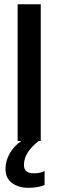

<svg xmlns="http://www.w3.org/2000/svg" viewBox="-20 -664 275 904"><path d="M140.1 151.9Q170.9 151.9 189.9 141.1V207Q161.1 220.2 112.8 220.2Q66.9 220.2 36.4 197.5Q5.9 174.8 5.9 130.9Q5.9 93.3 25.9 58.3Q45.9 23.4 80.1 0H63V-644H171.9V0H162.1Q92.8 53.7 92.8 111.8Q92.8 133.8 104.7 142.8Q116.7 151.9 140.1 151.9Z"/></svg>

Font: Kanit
Style: Regular
Weight: 400
Designer: Katatrad Team
Foundry: CadsonDemak
Version: Version 1.000;PS 001.000;hotconv 1.0.88;makeotf.lib2.5.64775